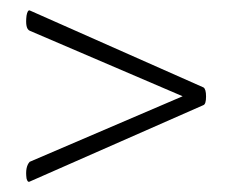

<svg xmlns="http://www.w3.org/2000/svg" viewBox="-20 -374 447 369"><path d="M371 -206Q376 -203 376 -188.5Q376 -174 371 -172L37 -25Q33 -23 31 -31Q28 -53 37 -63L331 -189L37 -315Q28 -319 31 -344Q33 -355 37 -354Z"/></svg>

Font: t
Style: Regular
Weight: 300
Designer: Christian Thalmann (Catharsis Fonts)
Version: Version 1.000;PS 002.000;hotconv 1.0.88;makeotf.lib2.5.64775